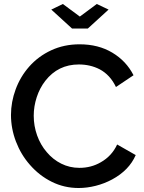

<svg xmlns="http://www.w3.org/2000/svg" viewBox="-20 -936 724 962"><path d="M341 -793H420L524 -888L465 -916L380 -853L295 -916L237 -888ZM130 -110Q177 -56 239.5 -25Q302 6 374 6Q416 6 459.5 -5Q503 -16 542 -37Q627 -83 660 -159L567 -212Q540 -154 485 -123Q437 -95 378 -95Q329 -95 287 -116Q245 -137 214 -174Q183 -210 166 -257.5Q149 -305 149 -356Q149 -403 164 -449Q179 -495 207 -531Q271 -613 375 -613Q432 -613 479 -589Q532 -561 561 -500L649 -559Q613 -630 543 -672Q473 -714 379 -714Q301 -714 236.5 -684Q172 -654 126 -602Q82 -552 58.5 -488.5Q35 -425 35 -360Q35 -292 60 -226.5Q85 -161 130 -110Z"/></svg>

Font: RT Raleway SemiBold
Style: Regular
Weight: 400
Designer: Matt McInerney, Pablo Impallari, Rodrigo Fuenzalida — Edited by Milan Moffatt in April 2016
Foundry: Matt McInerney, Pablo Impallari, Rodrigo Fuenzalida — Edited by Milan Moffatt in April 2016
Version: Version 3.001